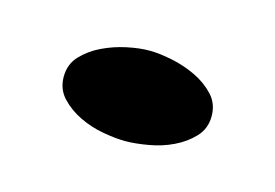

<svg xmlns="http://www.w3.org/2000/svg" viewBox="-34 -454 289 202"><g transform="rotate(15 111.0 -352.5)"><path d="M110.4 -402.3Q121.1 -402.3 135.3 -399.4Q149.4 -396.5 161.6 -390.6Q173.8 -384.8 182.6 -375.5Q191.4 -366.2 191.4 -352.5Q191.4 -338.9 182.6 -329.6Q173.8 -320.3 161.6 -314.5Q149.4 -308.6 135.3 -306.2Q121.1 -303.7 110.4 -303.7Q99.6 -303.7 85.9 -306.2Q72.3 -308.6 60.1 -314.5Q47.9 -320.3 39.1 -329.6Q30.3 -338.9 30.3 -352.5Q30.3 -366.2 39.1 -375.5Q47.9 -384.8 60.1 -390.6Q72.3 -396.5 85.9 -399.4Q99.6 -402.3 110.4 -402.3Z"/></g></svg>

Font: Cherry Cream Soda
Style: Regular
Weight: 400
Designer: Font Diner, Inc
Foundry: Font Diner, Inc
Version: Version 1.001